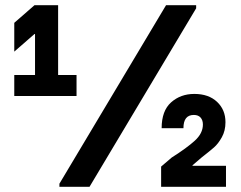

<svg xmlns="http://www.w3.org/2000/svg" viewBox="-20 -720 927 740"><path d="M275 -350H35V-431H115V-589H113L35 -521V-632L113 -700H204V-431H275ZM736 -688 325 0H209V-12L620 -700H736ZM851 -81V0H601V-78L642 -113Q699 -149 730.5 -177.5Q762 -206 762 -240Q762 -257 753 -267Q744 -277 727 -277Q687 -277 687 -226H603Q603 -293 639.5 -325.5Q676 -358 729 -358Q784 -358 816.5 -327.5Q849 -297 849 -249Q849 -216 835 -191Q821 -166 805 -152Q789 -138 757 -113L722 -83V-81Z"/></svg>

Font: Be Vietnam
Style: Bold
Weight: 700
Designer: Gabriel Lam
Foundry: TypeRant
Version: Version 4.000